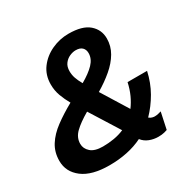

<svg xmlns="http://www.w3.org/2000/svg" viewBox="-167 -905 1073 1079"><g transform="rotate(-30 369.5 -366.0)"><path d="M244.5 11.5Q130 11.5 70.5 -34Q11 -79.5 11 -150.5Q11 -207.5 38.8 -251.2Q66.5 -295 115.8 -331.5Q165 -368 229 -403.5Q210 -437 197 -472Q184 -507 184 -547Q184 -607.5 217 -651.8Q250 -696 302.2 -720.2Q354.5 -744.5 412.5 -744.5Q501.5 -744.5 544 -707.8Q586.5 -671 586.5 -614Q586.5 -565 561.8 -522.8Q537 -480.5 494 -444Q451 -407.5 397 -375.5L503 -204.5Q524 -232.5 539.8 -267Q555.5 -301.5 564.5 -343H691Q676 -274 642.8 -216Q609.5 -158 565 -112.5Q575 -104.5 584.5 -102Q594 -99.5 601 -99.5Q612.5 -99.5 625 -102.5Q637.5 -105.5 643.5 -107.5L620.5 0Q617.5 1.5 601 5.8Q584.5 10 561.5 10Q532.5 10 505 -0.5Q477.5 -11 459.5 -34Q413 -11 359 0.2Q305 11.5 244.5 11.5ZM312.5 -558.5Q312.5 -535.5 319.8 -513.8Q327 -492 343 -464Q397 -495 426.8 -526Q456.5 -557 456.5 -594Q456.5 -616.5 442.8 -630.2Q429 -644 400.5 -644Q382 -644 361.5 -635Q341 -626 326.8 -607.2Q312.5 -588.5 312.5 -558.5ZM160.5 -175Q160.5 -144 186 -121.2Q211.5 -98.5 264.5 -98.5Q301 -98.5 336.5 -104.5Q372 -110.5 403 -124L284.5 -313Q225 -278.5 192.8 -247.2Q160.5 -216 160.5 -175Z"/></g></svg>

Font: Epilogue
Style: Bold Italic
Weight: 700
Italic angle: -12°
Designer: Tyler Finck
Foundry: Etcetera Type Co
Version: Version 2.111; ttfautohint (v1.8.3)